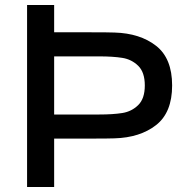

<svg xmlns="http://www.w3.org/2000/svg" viewBox="-20 -753 759 773"><path d="M673 -409Q673 -300 608.5 -249.5Q544 -199 441 -196Q419 -195 336 -195H198V0H89V-733H198V-623H336Q419 -623 441 -622Q544 -619 608.5 -568.5Q673 -518 673 -409ZM379 -292Q435 -292 472.5 -298Q510 -304 536.5 -330Q563 -356 563 -409Q563 -462 536.5 -488Q510 -514 472.5 -520Q435 -526 379 -526H198V-292Z"/></svg>

Font: Shippori Antique
Style: Regular
Weight: 400
Designer: FONTDASU
Foundry: FONTDASU / Google Inc. / but / Adobe
Version: Version 2.001